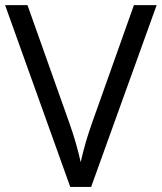

<svg xmlns="http://www.w3.org/2000/svg" viewBox="-20 -734 635 754"><path d="M505.9 -713.9H595.2L337.9 0H255.9L0 -713.9H87.9L252 -252Q280.3 -172.4 296.9 -97.2Q314.5 -176.3 342.8 -254.9Z"/></svg>

Font: f02293617
Style: Regular
Weight: 400
Foundry: Ascender Corporation
Version: Version 1.10